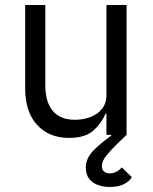

<svg xmlns="http://www.w3.org/2000/svg" viewBox="-20 -536 608 763"><path d="M483 -516V0Q441 39 420 62Q399 85 392 98.5Q385 112 385 123Q385 139 394 146Q403 153 416 153Q430 153 442.5 146.5Q455 140 464 129L504 168Q495 184 473 195.5Q451 207 416 207Q390 207 368.5 199Q347 191 334 174Q321 157 321 131Q321 93 351 62.5Q381 32 422 3V0H403V-84H399Q384 -47 351.5 -17.5Q319 12 254 12Q175 12 127.5 -39.5Q80 -91 80 -185V-516H160V-199Q160 -130 190 -95Q220 -60 278 -60Q310 -60 338.5 -70.5Q367 -81 385 -103Q403 -125 403 -159V-516Z"/></svg>

Font: IBM Plex Sans Var
Style: Regular
Weight: 400
Designer: Mike Abbink, Paul van der Laan, Pieter van Rosmalen
Foundry: Bold Monday
Version: Version 3.000